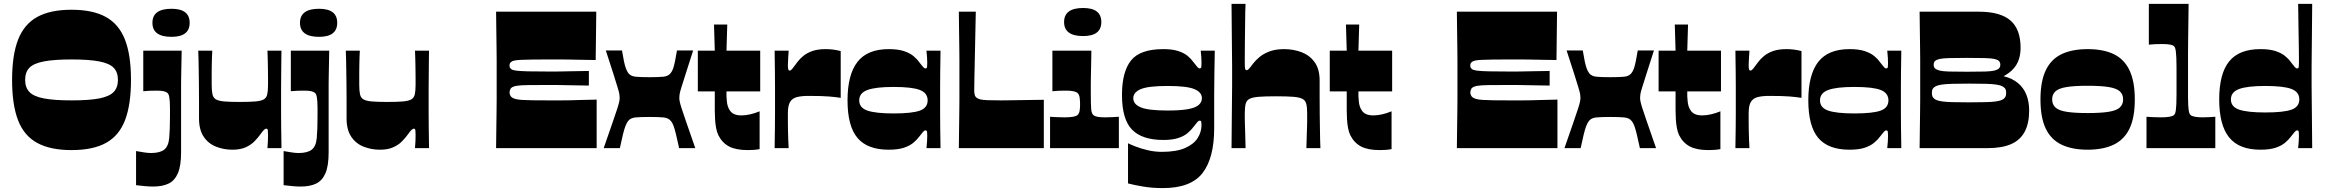

<svg xmlns="http://www.w3.org/2000/svg" viewBox="-20 -760 11932 985"><path d="M347 10Q238 10 170.5 -27Q103 -64 72.5 -143.5Q42 -223 42 -350Q42 -478 73 -557Q104 -636 171 -673Q238 -710 347 -710Q456 -710 523 -673Q590 -636 621 -557Q652 -478 652 -350Q652 -223 621.5 -143.5Q591 -64 524 -27Q457 10 347 10ZM347 -245Q437 -245 489 -255Q541 -265 563 -288Q585 -311 585 -350Q585 -390 563 -412.5Q541 -435 489 -445Q437 -455 347 -455Q258 -455 205.5 -445Q153 -435 131 -412.5Q109 -390 109 -350Q109 -311 131 -288Q153 -265 205.5 -255Q258 -245 347 -245Z M860 -571Q762 -571 762 -643Q762 -715 860 -715Q953 -715 953 -643Q953 -571 860 -571ZM678 15Q701 19 720 22Q739 25 755 25Q778 25 795 20.5Q812 16 822 8Q844 -9 848 -51Q852 -93 852 -166Q852 -190 852 -208Q852 -226 851 -239Q850 -252 848.5 -261Q847 -270 844.5 -275.5Q842 -281 838 -284Q832 -289 820 -292Q808 -295 786 -295Q766 -295 750 -294.5Q734 -294 715 -292V-500H912Q911 -453 910.5 -422Q910 -391 909.5 -370Q909 -349 909 -330.5Q909 -312 909 -290Q909 -268 909 -236Q909 -209 909 -179.5Q909 -150 909 -118Q909 -86 909 -51Q909 -16 909 22Q909 91 892.5 129Q876 167 844.5 182Q813 197 766 197Q747 197 724.5 195Q702 193 678 190Z M1172 8Q1128 8 1088.5 -7.5Q1049 -23 1025 -58.5Q1001 -94 1001 -153Q1001 -201 1001 -245Q1001 -289 1000.5 -327Q1000 -365 999.5 -397.5Q999 -430 998.5 -455.5Q998 -481 997 -500H1069Q1068 -486 1067.5 -468Q1067 -450 1066.5 -430Q1066 -410 1066 -390Q1066 -370 1066 -353Q1066 -336 1066 -324Q1066 -294 1070 -276Q1074 -258 1088 -250Q1102 -242 1131 -239.5Q1160 -237 1210 -237Q1260 -237 1289.5 -239.5Q1319 -242 1333 -250Q1347 -258 1351 -276Q1355 -294 1355 -324Q1355 -339 1355 -361.5Q1355 -384 1354.5 -409.5Q1354 -435 1353.5 -459Q1353 -483 1352 -500H1424Q1424 -491 1423.5 -470.5Q1423 -450 1423 -422Q1423 -394 1422.5 -364Q1422 -334 1422 -305.5Q1422 -277 1422 -255Q1422 -223 1422 -184Q1422 -145 1422.5 -107Q1423 -69 1423.5 -40Q1424 -11 1424 0H1352Q1354 -19 1354.5 -37.5Q1355 -56 1355 -69Q1355 -83 1354 -91.5Q1353 -100 1346 -100Q1341 -100 1334 -93.5Q1327 -87 1313 -67Q1302 -52 1285 -34.5Q1268 -17 1240.5 -4.5Q1213 8 1172 8Z M1617 -571Q1519 -571 1519 -643Q1519 -715 1617 -715Q1710 -715 1710 -643Q1710 -571 1617 -571ZM1435 15Q1458 19 1477 22Q1496 25 1512 25Q1535 25 1552 20.5Q1569 16 1579 8Q1601 -9 1605 -51Q1609 -93 1609 -166Q1609 -190 1609 -208Q1609 -226 1608 -239Q1607 -252 1605.5 -261Q1604 -270 1601.5 -275.5Q1599 -281 1595 -284Q1589 -289 1577 -292Q1565 -295 1543 -295Q1523 -295 1507 -294.5Q1491 -294 1472 -292V-500H1669Q1668 -453 1667.5 -422Q1667 -391 1666.5 -370Q1666 -349 1666 -330.5Q1666 -312 1666 -290Q1666 -268 1666 -236Q1666 -209 1666 -179.5Q1666 -150 1666 -118Q1666 -86 1666 -51Q1666 -16 1666 22Q1666 91 1649.5 129Q1633 167 1601.5 182Q1570 197 1523 197Q1504 197 1481.5 195Q1459 193 1435 190Z M1929 8Q1885 8 1845.5 -7.5Q1806 -23 1782 -58.5Q1758 -94 1758 -153Q1758 -201 1758 -245Q1758 -289 1757.5 -327Q1757 -365 1756.5 -397.5Q1756 -430 1755.5 -455.5Q1755 -481 1754 -500H1826Q1825 -486 1824.5 -468Q1824 -450 1823.5 -430Q1823 -410 1823 -390Q1823 -370 1823 -353Q1823 -336 1823 -324Q1823 -294 1827 -276Q1831 -258 1845 -250Q1859 -242 1888 -239.5Q1917 -237 1967 -237Q2017 -237 2046.5 -239.5Q2076 -242 2090 -250Q2104 -258 2108 -276Q2112 -294 2112 -324Q2112 -339 2112 -361.5Q2112 -384 2111.5 -409.5Q2111 -435 2110.5 -459Q2110 -483 2109 -500H2181Q2181 -491 2180.5 -470.5Q2180 -450 2180 -422Q2180 -394 2179.5 -364Q2179 -334 2179 -305.5Q2179 -277 2179 -255Q2179 -223 2179 -184Q2179 -145 2179.5 -107Q2180 -69 2180.5 -40Q2181 -11 2181 0H2109Q2111 -19 2111.5 -37.5Q2112 -56 2112 -69Q2112 -83 2111 -91.5Q2110 -100 2103 -100Q2098 -100 2091 -93.5Q2084 -87 2070 -67Q2059 -52 2042 -34.5Q2025 -17 1997.5 -4.5Q1970 8 1929 8Z M2525 0Q2526 -72 2526.5 -118Q2527 -164 2527.5 -194.5Q2528 -225 2528 -247.5Q2528 -270 2528 -293.5Q2528 -317 2528 -350Q2528 -383 2528 -406.5Q2528 -430 2528 -452.5Q2528 -475 2527.5 -505.5Q2527 -536 2526.5 -582Q2526 -628 2525 -700H3039L3036 -452Q2982 -453 2951 -453.5Q2920 -454 2899 -454.5Q2878 -455 2855.5 -455Q2833 -455 2797 -455Q2746 -455 2711 -454.5Q2676 -454 2654 -453Q2632 -452 2619.5 -449.5Q2607 -447 2602 -442Q2599 -440 2597 -437Q2595 -434 2594.5 -431Q2594 -428 2594 -424Q2594 -420 2594.5 -417Q2595 -414 2597 -411.5Q2599 -409 2602 -406Q2609 -400 2629 -397.5Q2649 -395 2689 -394Q2729 -393 2797 -393Q2816 -393 2829.5 -393Q2843 -393 2861 -393.5Q2879 -394 2911.5 -394.5Q2944 -395 3001 -396V-321Q2944 -322 2911.5 -322.5Q2879 -323 2861 -323.5Q2843 -324 2829.5 -324Q2816 -324 2797 -324Q2729 -324 2690 -323.5Q2651 -323 2632 -320Q2613 -317 2604 -310Q2600 -307 2598 -302Q2596 -297 2595 -293Q2594 -289 2594 -286Q2594 -282 2595 -278Q2596 -274 2598 -270Q2600 -266 2604 -262Q2611 -256 2623 -252.5Q2635 -249 2656.5 -247.5Q2678 -246 2712 -245.5Q2746 -245 2797 -245Q2835 -245 2858.5 -245Q2882 -245 2903.5 -245.5Q2925 -246 2956 -247Q2987 -248 3041 -249V0Z M3077 0Q3106 -84 3123 -132.5Q3140 -181 3147.5 -205Q3155 -229 3157 -239.5Q3159 -250 3159 -258Q3159 -266 3157.5 -276.5Q3156 -287 3149 -309.5Q3142 -332 3128 -377.5Q3114 -423 3088 -501H3171Q3176 -471 3180.5 -448.5Q3185 -426 3190.5 -410.5Q3196 -395 3204 -384Q3216 -369 3240.5 -366.5Q3265 -364 3312 -364Q3359 -364 3383.5 -366.5Q3408 -369 3420 -384Q3429 -395 3434 -410.5Q3439 -426 3443.5 -448.5Q3448 -471 3453 -501H3536Q3511 -423 3496.5 -377.5Q3482 -332 3475 -309.5Q3468 -287 3466.5 -276.5Q3465 -266 3465 -258Q3465 -250 3467 -239.5Q3469 -229 3476.5 -205Q3484 -181 3501 -132.5Q3518 -84 3547 0H3464Q3455 -42 3448.5 -69Q3442 -96 3436 -113Q3430 -130 3421 -140Q3409 -155 3384 -157.5Q3359 -160 3312 -160Q3265 -160 3240 -157.5Q3215 -155 3203 -140Q3195 -130 3188.5 -113Q3182 -96 3175.5 -69Q3169 -42 3160 0Z M3816 10Q3756 10 3720.5 -8.5Q3685 -27 3665 -67Q3658 -82 3654 -102.5Q3650 -123 3648.5 -146.5Q3647 -170 3647 -194Q3647 -207 3647 -219.5Q3647 -232 3647 -244.5Q3647 -257 3647 -268.5Q3647 -280 3647 -291H3560V-500H3647L3643 -634H3711L3707 -500H3880V-291H3707Q3707 -284 3707 -278Q3707 -272 3707 -266Q3708 -254 3709 -240.5Q3710 -227 3714 -214.5Q3718 -202 3726 -191Q3734 -180 3748 -174Q3762 -168 3784 -168Q3805 -168 3829 -173.5Q3853 -179 3877 -189V5Q3861 8 3845.5 9Q3830 10 3816 10Z M3954 0Q3954 -11 3954.5 -39Q3955 -67 3955.5 -104Q3956 -141 3956 -178.5Q3956 -216 3956 -245Q3956 -274 3956 -313Q3956 -352 3955.5 -391Q3955 -430 3954.5 -459.5Q3954 -489 3954 -500H4026Q4025 -481 4023.5 -460.5Q4022 -440 4022 -427Q4022 -414 4023.5 -406Q4025 -398 4032 -398Q4037 -398 4045 -407.5Q4053 -417 4071 -442Q4082 -457 4100.5 -472.5Q4119 -488 4147 -498Q4175 -508 4216 -508Q4236 -508 4255 -505.5Q4274 -503 4293 -498V-258Q4269 -262 4233 -265Q4197 -268 4129 -268Q4092 -268 4068.5 -262Q4045 -256 4033.5 -237.5Q4022 -219 4022 -179Q4022 -164 4022 -141Q4022 -118 4022.5 -92Q4023 -66 4024 -41.5Q4025 -17 4026 0Z M4539 8Q4430 8 4379 -52.5Q4328 -113 4328 -245Q4328 -377 4379 -442.5Q4430 -508 4539 -508Q4587 -508 4617 -498Q4647 -488 4665.5 -473Q4684 -458 4695 -442Q4708 -425 4715 -417Q4722 -409 4727 -409Q4735 -409 4736 -416Q4737 -423 4737 -436Q4737 -447 4736 -464.5Q4735 -482 4733 -500H4805Q4805 -489 4804.5 -459Q4804 -429 4803.5 -390Q4803 -351 4803 -312.5Q4803 -274 4803 -245Q4803 -217 4803 -179.5Q4803 -142 4803.5 -105Q4804 -68 4804.5 -39.5Q4805 -11 4805 0H4733Q4735 -18 4736 -35.5Q4737 -53 4737 -64Q4737 -77 4736 -84Q4735 -91 4727 -91Q4722 -91 4715 -83Q4708 -75 4695 -58Q4684 -43 4665.5 -27.5Q4647 -12 4617 -2Q4587 8 4539 8ZM4564 -178Q4659 -178 4699 -192.5Q4739 -207 4739 -245Q4739 -283 4699 -298.5Q4659 -314 4564 -314Q4473 -314 4430.5 -298.5Q4388 -283 4388 -245Q4388 -207 4430.5 -192.5Q4473 -178 4564 -178Z M5335 0H4899Q4900 -72 4900.5 -118Q4901 -164 4901.5 -194.5Q4902 -225 4902 -247.5Q4902 -270 4902 -293.5Q4902 -317 4902 -350Q4902 -383 4902 -406.5Q4902 -430 4902 -452.5Q4902 -475 4901.5 -505.5Q4901 -536 4900.5 -582Q4900 -628 4899 -700H4986Q4984 -591 4982 -505.5Q4980 -420 4979 -366Q4978 -312 4978 -296Q4978 -283 4980.5 -273.5Q4983 -264 4991 -258Q4998 -253 5009.5 -250Q5021 -247 5046.5 -246Q5072 -245 5118 -245Q5129 -245 5159.5 -245.5Q5190 -246 5226.5 -246.5Q5263 -247 5293.5 -247.5Q5324 -248 5335 -248Z M5367 0V-161Q5384 -160 5401.5 -159Q5419 -158 5441 -158Q5469 -158 5485 -161Q5501 -164 5507 -169Q5512 -173 5515 -179.5Q5518 -186 5519 -193.5Q5520 -201 5520.5 -209Q5521 -217 5521 -225Q5521 -233 5520.5 -241.5Q5520 -250 5519 -258Q5518 -266 5515 -273Q5512 -280 5507 -284Q5501 -289 5486.5 -292Q5472 -295 5450 -295Q5430 -295 5414 -294.5Q5398 -294 5379 -292V-500H5579Q5578 -446 5577.5 -415Q5577 -384 5576.5 -365Q5576 -346 5576 -328Q5576 -310 5576 -283Q5576 -253 5576.5 -233Q5577 -213 5578 -200.5Q5579 -188 5582 -180.5Q5585 -173 5590 -169Q5596 -164 5609.5 -161Q5623 -158 5651 -158Q5669 -158 5686.5 -159Q5704 -160 5720 -161V0ZM5537 -575Q5439 -575 5439 -647Q5439 -719 5537 -719Q5630 -719 5630 -647Q5630 -575 5537 -575Z M5946 205Q5891 205 5844 197Q5797 189 5767 181V-25Q5779 -19 5805.5 -8.5Q5832 2 5867.5 10.5Q5903 19 5941 19Q6015 19 6059.5 -0.5Q6104 -20 6124 -51.5Q6144 -83 6144 -118Q6144 -127 6143 -134Q6142 -141 6134 -141Q6129 -141 6122 -133Q6115 -125 6102 -108Q6091 -93 6073 -77.5Q6055 -62 6025 -52Q5995 -42 5948 -42Q5839 -42 5787.5 -95Q5736 -148 5736 -273Q5736 -392 5782.5 -450Q5829 -508 5948 -508Q5995 -508 6025 -498Q6055 -488 6073 -473Q6091 -458 6102 -442Q6115 -425 6122 -417Q6129 -409 6134 -409Q6142 -409 6143 -416.5Q6144 -424 6144 -437Q6144 -448 6143 -465Q6142 -482 6140 -500H6212Q6211 -436 6210 -378.5Q6209 -321 6209 -272.5Q6209 -224 6209 -187Q6209 -168 6209 -152Q6209 -136 6209 -123.5Q6209 -111 6209 -102Q6209 51 6149 128Q6089 205 5946 205ZM5970 -193Q6036 -193 6074.5 -200Q6113 -207 6129.5 -221.5Q6146 -236 6146 -256Q6146 -287 6107 -303Q6068 -319 5970 -319Q5872 -319 5833 -303Q5794 -287 5794 -256Q5794 -225 5833 -209Q5872 -193 5970 -193Z M6298 0Q6299 -102 6299.5 -166.5Q6300 -231 6300.5 -268Q6301 -305 6301 -324Q6301 -343 6301 -352Q6301 -361 6301 -370Q6301 -379 6301 -388.5Q6301 -398 6301 -416.5Q6301 -435 6300.5 -472.5Q6300 -510 6299.5 -574.5Q6299 -639 6298 -740H6370Q6369 -733 6368.5 -701Q6368 -669 6367.5 -625.5Q6367 -582 6366.5 -539.5Q6366 -497 6366 -466.5Q6366 -436 6366 -431Q6366 -417 6367.5 -408.5Q6369 -400 6376 -400Q6381 -400 6387.5 -407Q6394 -414 6408 -433Q6420 -449 6440.5 -466.5Q6461 -484 6492.5 -496Q6524 -508 6567 -508Q6615 -508 6656.5 -492.5Q6698 -477 6724 -441.5Q6750 -406 6750 -347Q6750 -299 6750 -255Q6750 -211 6750.5 -173Q6751 -135 6751.5 -102.5Q6752 -70 6752.5 -44.5Q6753 -19 6754 0H6682Q6683 -42 6684 -68.5Q6685 -95 6685.5 -111.5Q6686 -128 6686 -138.5Q6686 -149 6686 -158Q6686 -167 6686 -179Q6686 -209 6681.5 -227Q6677 -245 6661.5 -253Q6646 -261 6614 -263.5Q6582 -266 6526 -266Q6471 -266 6438.5 -263.5Q6406 -261 6390.5 -253Q6375 -245 6370.5 -227Q6366 -209 6366 -179Q6366 -164 6366 -153Q6366 -142 6366.5 -126.5Q6367 -111 6368 -81.5Q6369 -52 6370 0Z M7058 10Q6998 10 6962.5 -8.5Q6927 -27 6907 -67Q6900 -82 6896 -102.5Q6892 -123 6890.5 -146.5Q6889 -170 6889 -194Q6889 -207 6889 -219.5Q6889 -232 6889 -244.5Q6889 -257 6889 -268.5Q6889 -280 6889 -291H6802V-500H6889L6885 -634H6953L6949 -500H7122V-291H6949Q6949 -284 6949 -278Q6949 -272 6949 -266Q6950 -254 6951 -240.5Q6952 -227 6956 -214.5Q6960 -202 6968 -191Q6976 -180 6990 -174Q7004 -168 7026 -168Q7047 -168 7071 -173.5Q7095 -179 7119 -189V5Q7103 8 7087.5 9Q7072 10 7058 10Z M7454 0Q7455 -72 7455.5 -118Q7456 -164 7456.5 -194.5Q7457 -225 7457 -247.5Q7457 -270 7457 -293.5Q7457 -317 7457 -350Q7457 -383 7457 -406.5Q7457 -430 7457 -452.5Q7457 -475 7456.5 -505.5Q7456 -536 7455.5 -582Q7455 -628 7454 -700H7968L7965 -452Q7911 -453 7880 -453.5Q7849 -454 7828 -454.5Q7807 -455 7784.5 -455Q7762 -455 7726 -455Q7675 -455 7640 -454.5Q7605 -454 7583 -453Q7561 -452 7548.5 -449.5Q7536 -447 7531 -442Q7528 -440 7526 -437Q7524 -434 7523.5 -431Q7523 -428 7523 -424Q7523 -420 7523.5 -417Q7524 -414 7526 -411.5Q7528 -409 7531 -406Q7538 -400 7558 -397.5Q7578 -395 7618 -394Q7658 -393 7726 -393Q7745 -393 7758.5 -393Q7772 -393 7790 -393.5Q7808 -394 7840.5 -394.5Q7873 -395 7930 -396V-321Q7873 -322 7840.5 -322.5Q7808 -323 7790 -323.5Q7772 -324 7758.5 -324Q7745 -324 7726 -324Q7658 -324 7619 -323.5Q7580 -323 7561 -320Q7542 -317 7533 -310Q7529 -307 7527 -302Q7525 -297 7524 -293Q7523 -289 7523 -286Q7523 -282 7524 -278Q7525 -274 7527 -270Q7529 -266 7533 -262Q7540 -256 7552 -252.5Q7564 -249 7585.5 -247.5Q7607 -246 7641 -245.5Q7675 -245 7726 -245Q7764 -245 7787.5 -245Q7811 -245 7832.5 -245.5Q7854 -246 7885 -247Q7916 -248 7970 -249V0Z M8006 0Q8035 -84 8052 -132.5Q8069 -181 8076.5 -205Q8084 -229 8086 -239.5Q8088 -250 8088 -258Q8088 -266 8086.5 -276.5Q8085 -287 8078 -309.5Q8071 -332 8057 -377.5Q8043 -423 8017 -501H8100Q8105 -471 8109.5 -448.5Q8114 -426 8119.5 -410.5Q8125 -395 8133 -384Q8145 -369 8169.5 -366.5Q8194 -364 8241 -364Q8288 -364 8312.5 -366.5Q8337 -369 8349 -384Q8358 -395 8363 -410.5Q8368 -426 8372.5 -448.5Q8377 -471 8382 -501H8465Q8440 -423 8425.5 -377.5Q8411 -332 8404 -309.5Q8397 -287 8395.5 -276.5Q8394 -266 8394 -258Q8394 -250 8396 -239.5Q8398 -229 8405.5 -205Q8413 -181 8430 -132.5Q8447 -84 8476 0H8393Q8384 -42 8377.5 -69Q8371 -96 8365 -113Q8359 -130 8350 -140Q8338 -155 8313 -157.5Q8288 -160 8241 -160Q8194 -160 8169 -157.5Q8144 -155 8132 -140Q8124 -130 8117.5 -113Q8111 -96 8104.5 -69Q8098 -42 8089 0Z M8745 10Q8685 10 8649.5 -8.5Q8614 -27 8594 -67Q8587 -82 8583 -102.5Q8579 -123 8577.5 -146.5Q8576 -170 8576 -194Q8576 -207 8576 -219.5Q8576 -232 8576 -244.5Q8576 -257 8576 -268.5Q8576 -280 8576 -291H8489V-500H8576L8572 -634H8640L8636 -500H8809V-291H8636Q8636 -284 8636 -278Q8636 -272 8636 -266Q8637 -254 8638 -240.5Q8639 -227 8643 -214.5Q8647 -202 8655 -191Q8663 -180 8677 -174Q8691 -168 8713 -168Q8734 -168 8758 -173.5Q8782 -179 8806 -189V5Q8790 8 8774.5 9Q8759 10 8745 10Z M8883 0Q8883 -11 8883.5 -39Q8884 -67 8884.5 -104Q8885 -141 8885 -178.5Q8885 -216 8885 -245Q8885 -274 8885 -313Q8885 -352 8884.5 -391Q8884 -430 8883.5 -459.5Q8883 -489 8883 -500H8955Q8954 -481 8952.5 -460.5Q8951 -440 8951 -427Q8951 -414 8952.5 -406Q8954 -398 8961 -398Q8966 -398 8974 -407.5Q8982 -417 9000 -442Q9011 -457 9029.5 -472.5Q9048 -488 9076 -498Q9104 -508 9145 -508Q9165 -508 9184 -505.5Q9203 -503 9222 -498V-258Q9198 -262 9162 -265Q9126 -268 9058 -268Q9021 -268 8997.5 -262Q8974 -256 8962.5 -237.5Q8951 -219 8951 -179Q8951 -164 8951 -141Q8951 -118 8951.5 -92Q8952 -66 8953 -41.5Q8954 -17 8955 0Z M9468 8Q9359 8 9308 -52.5Q9257 -113 9257 -245Q9257 -377 9308 -442.5Q9359 -508 9468 -508Q9516 -508 9546 -498Q9576 -488 9594.5 -473Q9613 -458 9624 -442Q9637 -425 9644 -417Q9651 -409 9656 -409Q9664 -409 9665 -416Q9666 -423 9666 -436Q9666 -447 9665 -464.5Q9664 -482 9662 -500H9734Q9734 -489 9733.5 -459Q9733 -429 9732.5 -390Q9732 -351 9732 -312.5Q9732 -274 9732 -245Q9732 -217 9732 -179.5Q9732 -142 9732.5 -105Q9733 -68 9733.5 -39.5Q9734 -11 9734 0H9662Q9664 -18 9665 -35.5Q9666 -53 9666 -64Q9666 -77 9665 -84Q9664 -91 9656 -91Q9651 -91 9644 -83Q9637 -75 9624 -58Q9613 -43 9594.5 -27.5Q9576 -12 9546 -2Q9516 8 9468 8ZM9493 -178Q9588 -178 9628 -192.5Q9668 -207 9668 -245Q9668 -283 9628 -298.5Q9588 -314 9493 -314Q9402 -314 9359.5 -298.5Q9317 -283 9317 -245Q9317 -207 9359.5 -192.5Q9402 -178 9493 -178Z M9828 0Q9829 -72 9829.5 -118Q9830 -164 9830.5 -194.5Q9831 -225 9831 -247.5Q9831 -270 9831 -293.5Q9831 -317 9831 -350Q9831 -384 9831 -407.5Q9831 -431 9831 -454Q9831 -477 9830.5 -507Q9830 -537 9829.5 -583Q9829 -629 9828 -700H10132Q10242 -700 10294 -655Q10346 -610 10346 -515Q10346 -482 10337 -455Q10328 -428 10309 -407Q10290 -386 10259 -369Q10304 -358 10333 -333.5Q10362 -309 10376 -273.5Q10390 -238 10390 -193Q10390 -127 10367 -84Q10344 -41 10297 -20.5Q10250 0 10176 0ZM10082 -235Q10136 -235 10168.5 -236Q10201 -237 10218 -239.5Q10235 -242 10243.5 -245Q10252 -248 10258 -252Q10263 -255 10267.5 -262.5Q10272 -270 10272 -283Q10272 -293 10270 -299Q10268 -305 10264.5 -308.5Q10261 -312 10258 -314Q10252 -318 10243.5 -321Q10235 -324 10218 -326.5Q10201 -329 10168.5 -330Q10136 -331 10082 -331Q10028 -331 9995.5 -330Q9963 -329 9945.5 -326.5Q9928 -324 9919.5 -321Q9911 -318 9905 -314Q9902 -312 9898.5 -308.5Q9895 -305 9893 -299Q9891 -293 9891 -283Q9891 -274 9893 -268Q9895 -262 9898.5 -258Q9902 -254 9905 -252Q9911 -248 9919.5 -245Q9928 -242 9945.5 -239.5Q9963 -237 9995.5 -236Q10028 -235 10082 -235ZM10071 -392Q10130 -392 10163 -393Q10196 -394 10212 -398Q10228 -402 10235 -409Q10238 -412 10240 -416.5Q10242 -421 10242 -428Q10242 -435 10240 -439.5Q10238 -444 10235 -447Q10228 -454 10212 -457.5Q10196 -461 10163 -462Q10130 -463 10071 -463Q10012 -463 9979 -462Q9946 -461 9930.5 -457.5Q9915 -454 9907 -447Q9905 -445 9903.5 -442.5Q9902 -440 9901 -436.5Q9900 -433 9900 -428Q9900 -423 9901 -419.5Q9902 -416 9903.5 -413.5Q9905 -411 9907 -409Q9915 -402 9930.5 -398Q9946 -394 9979 -393Q10012 -392 10071 -392Z M10690 8Q10610 8 10556 -18Q10502 -44 10475 -100.5Q10448 -157 10448 -250Q10448 -343 10475.5 -400Q10503 -457 10557 -482.5Q10611 -508 10690 -508Q10770 -508 10823.5 -482.5Q10877 -457 10904.5 -400Q10932 -343 10932 -250Q10932 -157 10905 -100.5Q10878 -44 10824 -18Q10770 8 10690 8ZM10690 -180Q10758 -180 10798 -186.5Q10838 -193 10855 -208.5Q10872 -224 10872 -250Q10872 -276 10855 -291.5Q10838 -307 10798 -313.5Q10758 -320 10690 -320Q10622 -320 10582 -313.5Q10542 -307 10525 -291.5Q10508 -276 10508 -250Q10508 -224 10525 -208.5Q10542 -193 10582 -186.5Q10622 -180 10690 -180Z M10992 0V-161Q11009 -160 11026.5 -159Q11044 -158 11066 -158Q11094 -158 11110 -161Q11126 -164 11132 -169Q11136 -172 11138.5 -178Q11141 -184 11142.5 -195Q11144 -206 11145 -225Q11146 -244 11146 -273.5Q11146 -303 11146 -345Q11146 -387 11146 -416.5Q11146 -446 11145 -465.5Q11144 -485 11142.5 -496.5Q11141 -508 11138.5 -514.5Q11136 -521 11132 -524Q11126 -529 11111.5 -531.5Q11097 -534 11075 -534Q11055 -534 11039 -533.5Q11023 -533 11004 -531V-740H11208Q11207 -670 11206.5 -624Q11206 -578 11205.5 -545.5Q11205 -513 11205 -483Q11205 -453 11205 -416Q11205 -379 11205 -324Q11205 -288 11205 -262.5Q11205 -237 11206 -220.5Q11207 -204 11208.5 -194Q11210 -184 11212.5 -178Q11215 -172 11219 -169Q11225 -164 11240.5 -161Q11256 -158 11279 -158Q11299 -158 11314 -159Q11329 -160 11345 -161V0Z M11576 8Q11467 8 11416 -55Q11365 -118 11365 -250Q11365 -382 11416 -445Q11467 -508 11576 -508Q11624 -508 11654 -498Q11684 -488 11702.5 -473Q11721 -458 11732 -442Q11745 -425 11752 -417Q11759 -409 11764 -409Q11772 -409 11773 -416Q11774 -423 11774 -436Q11774 -442 11774 -460Q11774 -478 11773.5 -513Q11773 -548 11772 -603.5Q11771 -659 11770 -740H11842Q11841 -638 11840.5 -573.5Q11840 -509 11839.5 -472Q11839 -435 11839 -416Q11839 -397 11839 -388Q11839 -379 11839 -370Q11839 -361 11839 -352Q11839 -343 11839 -324Q11839 -305 11839.5 -268Q11840 -231 11840.5 -166.5Q11841 -102 11842 0H11770Q11772 -18 11773 -35.5Q11774 -53 11774 -64Q11774 -77 11773 -84Q11772 -91 11764 -91Q11759 -91 11752 -83Q11745 -75 11732 -58Q11721 -43 11702.5 -27.5Q11684 -12 11654 -2Q11624 8 11576 8ZM11601 -183Q11696 -183 11736 -197.5Q11776 -212 11776 -250Q11776 -288 11736 -303.5Q11696 -319 11601 -319Q11510 -319 11467.5 -303.5Q11425 -288 11425 -250Q11425 -212 11467.5 -197.5Q11510 -183 11601 -183Z"/></svg>

Font: Ojuju ExtraLight ExtraBold
Style: Regular
Weight: 800
Version: Version 1.000